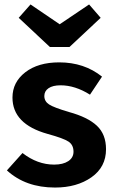

<svg xmlns="http://www.w3.org/2000/svg" viewBox="-20 -826 517 862"><path d="M380 -806 432 -746 292 -615H204L64 -746L117 -806L248 -717ZM246 -546Q358 -546 438 -482L384 -401Q317 -443 252 -443Q217 -443 198 -430Q179 -417 179 -395Q179 -371 200.5 -357Q222 -343 290 -323Q374 -300 415 -261.5Q456 -223 456 -156Q456 -76 390.5 -30Q325 16 227 16Q95 16 11 -61L81 -139Q148 -87 223 -87Q263 -87 286.5 -102.5Q310 -118 310 -145Q310 -175 288 -190Q266 -205 193 -225Q36 -269 36 -388Q36 -457 93.5 -501.5Q151 -546 246 -546Z"/></svg>

Font: FiraGO SemiBold
Style: Regular
Weight: 600
Designer: bBox Type
Foundry: bBox Type GmbH
Version: Version 1.001;PS 001.001;hotconv 1.0.88;makeotf.lib2.5.64775